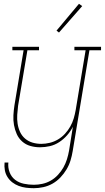

<svg xmlns="http://www.w3.org/2000/svg" viewBox="-20 -766 551 1009"><path d="M158 223Q137 223 117 220.5Q97 218 78.5 211Q60 204 45 192.5Q30 181 19.5 164.5Q9 148 5.5 128.5Q2 109 4 88H24Q21 115 30.5 139.5Q40 164 59.5 179Q79 194 105 199.5Q131 205 158 205Q180 205 203 200Q226 195 247 183Q268 171 285 152.5Q302 134 313.5 113.5Q325 93 332 70.5Q339 48 343 25L363 -100Q351 -76 332.5 -55Q314 -34 291 -19Q268 -4 242 2Q216 8 190 8Q164 8 139.5 1Q115 -6 96.5 -22.5Q78 -39 68 -61.5Q58 -84 53.5 -109Q49 -134 50.5 -160.5Q52 -187 56 -213L104 -502H45V-520H185V-502H124L75 -210Q72 -186 70.5 -162.5Q69 -139 72.5 -116Q76 -93 85.5 -72.5Q95 -52 112 -37.5Q129 -23 151 -16.5Q173 -10 197 -10Q219 -10 241.5 -15.5Q264 -21 284.5 -33Q305 -45 321.5 -63Q338 -81 349.5 -101.5Q361 -122 367.5 -144Q374 -166 378 -189L430 -502H371V-520H511V-502H450L362 28Q358 53 350.5 77.5Q343 102 329.5 124.5Q316 147 297.5 166.5Q279 186 256 199Q233 212 207.5 217.5Q182 223 158 223ZM290 -595 277 -605 395 -746 412 -734Z"/></svg>

Font: Iosevka Curly Slab Thin
Style: Italic
Weight: 100
Italic angle: -9°
Monospace: yes
Designer: Belleve Invis
Foundry: Belleve Invis
Version: Version 22.1.2; ttfautohint (v1.8.4)